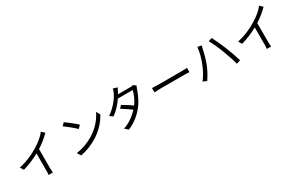

<svg xmlns="http://www.w3.org/2000/svg" viewBox="157 -2271 5646 3779"><g transform="rotate(-30 2980.0 -381.5)"><path d="M880 -782 946 -721Q824 -596 678 -504V-76Q678 -54 680 -16Q682 20 684 31H586Q592 -6 592 -76V-454Q410 -355 216 -299L170 -376Q416 -433 617 -560Q792 -667 880 -782Z M1493 -622Q1573 -560 1615 -519L1553 -455Q1510 -498 1438 -557Q1353 -626 1305 -658L1362 -719Q1419 -682 1493 -622ZM1682 -209Q1909 -352 2016 -577L2064 -492Q1945 -273 1728 -136Q1542 -20 1335 19L1282 -63Q1498 -94 1682 -209Z M2906 -671 2967 -629Q2960 -617 2955 -605Q2946 -586 2944 -578Q2871 -357 2766 -229Q2614 -37 2401 48L2328 -16Q2517 -78 2674 -247Q2577 -319 2457 -392L2509 -451Q2637 -377 2727 -311Q2817 -432 2856 -589H2518Q2408 -425 2269 -327L2198 -378Q2308 -452 2404 -570Q2479 -662 2510 -742Q2522 -770 2531 -811L2627 -781Q2607 -747 2591 -714L2585 -702L2578 -689Q2573 -679 2563 -661H2841Q2885 -661 2906 -671Z M3204 -335V-433Q3209 -432 3218 -432Q3227 -432 3231 -431Q3242 -430 3264 -430Q3320 -428 3343 -428H3891Q3914 -428 3956 -430Q3972 -430 3980 -431Q3983 -432 3989.5 -432.5Q3996 -433 3999 -433V-335Q3989 -335 3980 -336L3968 -337L3955 -338Q3909 -340 3892 -340H3343Q3262 -340 3204 -335Z M4383 -688 4472 -670Q4466 -650 4462 -633L4457 -614L4455 -605L4453 -597Q4451 -586 4445.5 -564Q4440 -542 4439 -536Q4432 -503 4419 -456Q4388 -343 4363 -284Q4305 -141 4215 -9L4130 -45Q4223 -169 4284 -317Q4360 -495 4383 -688ZM4632 -672 4713 -699Q4786 -562 4859 -382Q4891 -303 4924 -208Q4955 -119 4979 -40L4890 -11Q4857 -147 4777 -355Q4704 -546 4632 -672Z M5840 -782 5906 -721Q5784 -596 5638 -504V-76Q5638 -54 5640 -16Q5642 20 5644 31H5546Q5552 -6 5552 -76V-454Q5370 -355 5176 -299L5130 -376Q5376 -433 5577 -560Q5752 -667 5840 -782Z"/></g></svg>

Font: Source Han Sans Regular
Style: Regular
Weight: 400
Designer: Ryoko NISHIZUKA  (kana & ideographs); Paul D. Hunt (Latin, Greek & Cyrillic); Wenlong ZHANG  (bopomofo); Sandoll Communi
Foundry: Adobe Systems Incorporated
Version: Version 1.00 January 18, 2024, initial release